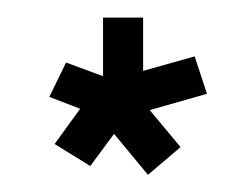

<svg xmlns="http://www.w3.org/2000/svg" viewBox="-20 -708 282 218"><path d="M148 -509.5 109.5 -556 82.5 -519.5 42 -544.5 71 -584.5 36 -598 55 -637 97 -621.5V-688H142.5V-627.5L201 -644L215 -601.5L150 -583L185 -541Z"/></svg>

Font: Anybody ExtraExpanded Medium
Style: Regular
Weight: 500
Width: 8
Designer: Tyler Finck
Foundry: Etcetera Type Company
Version: Version 1.010; ttfautohint (v1.8.3) -l 8 -r 50 -G 200 -x 14 